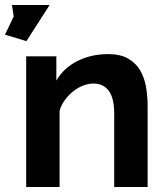

<svg xmlns="http://www.w3.org/2000/svg" viewBox="-44 -750 668 770"><path d="M62 -585 -24 -611 11 -684 4 -730H155ZM548 0H414V-294Q414 -357 392 -386Q370 -415 331 -415Q311 -415 290 -407Q269 -399 250.5 -384.5Q232 -370 217 -350Q202 -330 195 -306V0H61V-524H182V-427Q211 -477 266 -505Q321 -533 390 -533Q439 -533 470 -515Q501 -497 518 -468Q535 -439 541.5 -402Q548 -365 548 -327Z"/></svg>

Font: IngvarSans
Style: Bold
Weight: 700
Version: Version 3.000